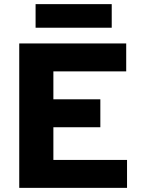

<svg xmlns="http://www.w3.org/2000/svg" viewBox="-20 -908 690 928"><path d="M73 0V-698H590V-563H238V-428H465V-293H238V-135H594V0ZM152 -774V-888H520V-774Z"/></svg>

Font: Azeret Mono Thin
Style: Bold
Weight: 700
Version: Version 1.002